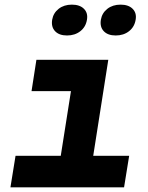

<svg xmlns="http://www.w3.org/2000/svg" viewBox="-20 -808 640 828"><path d="M205 -723Q210 -752 233 -770Q256 -788 290 -788Q324 -788 342 -770Q360 -752 355 -723Q350 -692 326.5 -673.5Q303 -655 269 -655Q235 -655 217.5 -673.5Q200 -692 205 -723ZM415 -723Q420 -752 443 -770Q466 -788 500 -788Q534 -788 552 -770Q570 -752 565 -723Q560 -692 536.5 -673.5Q513 -655 479 -655Q445 -655 427.5 -673.5Q410 -692 415 -723ZM25 0 47 -136H242L286 -415H116L137 -550H447L382 -136H537L515 0Z"/></svg>

Font: JetBrains Mono ExtraBold
Style: Italic
Weight: 800
Designer: Philipp Nurullin, Konstantin Bulenkov
Foundry: JetBrains
Version: Version 1.000; ttfautohint (v1.8.3)